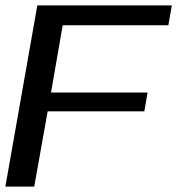

<svg xmlns="http://www.w3.org/2000/svg" viewBox="-34 -695 660 715"><path d="M-14 0H93.5L143.5 -280.5H503.5L515.5 -350.5H156L199.5 -601H593L606 -675H105Z"/></svg>

Font: Anybody SemiExpanded
Style: Italic
Weight: 400
Width: 6
Italic angle: -10°
Version: Version 1.113;gftools[0.9.25]